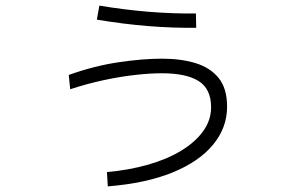

<svg xmlns="http://www.w3.org/2000/svg" viewBox="-20 -628 1040 684"><path d="M364 36 361 -15Q440 -22 508 -41.5Q576 -61 626 -91.5Q676 -122 704 -161Q732 -200 732 -246Q732 -311 688 -339Q644 -367 556 -367Q514 -367 461 -361Q408 -355 349.5 -342.5Q291 -330 230 -310L225 -361Q314 -393 401 -406Q488 -419 557 -419Q625 -419 677 -403Q729 -387 759 -350Q789 -313 789 -248Q789 -173 739 -112.5Q689 -52 594.5 -13.5Q500 25 364 36ZM679 -529Q597 -528 509 -535Q421 -542 325 -558L334 -608Q424 -593 510 -586Q596 -579 678 -580Z"/></svg>

Font: Murecho Thin Light
Style: Regular
Weight: 300
Version: Version 1.010